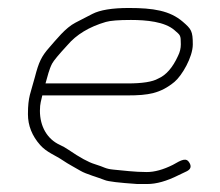

<svg xmlns="http://www.w3.org/2000/svg" viewBox="-20 -485 552 481"><path d="M94 -276C99.2 -294 102.8 -310.8 110.6 -325.8C114.4 -333 127.2 -348.4 149 -372C171.4 -398.4 203.4 -417.8 245 -430C256.3 -433.3 277.3 -435 308 -435C347 -435 392.9 -430.6 417 -409.5C431.8 -396.5 433 -397.7 433 -374C433 -364 430.7 -354.3 426 -345C412.6 -315.5 395.9 -296.5 376 -288C362 -280 336.7 -276 300 -276ZM86 -246H300C351.1 -246 381.7 -250.8 416.9 -279.7C435.5 -295 463 -341.8 463 -373.7C463 -407.2 459.3 -412.1 438 -430.5C405.5 -458.5 363.9 -465 302.9 -465C261.1 -465 230.6 -460 211.4 -450.1C197.1 -442.7 183 -435.4 169 -428.2C143.8 -415.3 120.5 -385.2 103.5 -366C83.8 -343.7 77.1 -329.4 67.3 -291.5C57.1 -252.3 50 -243.6 50 -199C50 -170.4 60.3 -144.5 80.8 -121.5C97.1 -103.2 118.4 -96.2 137 -83.5C151.8 -73.4 166 -66.4 181.6 -57.1C195.9 -48.6 226.5 -40.4 242.7 -33.8C251.1 -30.3 278.2 -27.1 324 -24H349C371.7 -24 397.7 -31.3 427 -46L448 -56C457.5 -60.8 459.9 -67.6 455 -76.5C446.9 -91.4 434.9 -84.5 413 -72C389 -60 367.2 -54 347.8 -54C317.3 -54 288.2 -57.9 265 -60C243 -62 242.9 -66.1 217.1 -73.9C201.8 -78.5 180.1 -90.3 152 -109.5C144.7 -114.5 137.3 -118.7 130 -122C98.3 -136.4 80 -168.2 80 -207.5C80 -226.7 83.5 -233.5 86 -246Z"/></svg>

Font: MewTooHand
Style: Regular
Weight: 400
Designer: Mew Too, Robert Jablonski
Version: Version 0.77